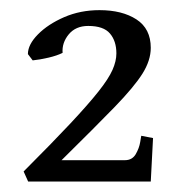

<svg xmlns="http://www.w3.org/2000/svg" viewBox="-20 -631 352 373"><path d="M272.9 -278.3H34.7L25.9 -297.9Q81.5 -353.5 116.7 -391.1Q151.9 -428.7 171.4 -453.4Q190.9 -478 198.5 -495.1Q206.1 -512.2 206.1 -527.3Q206.1 -551.3 193.6 -565.9Q181.2 -580.6 151.4 -580.6Q127 -580.6 113.5 -564.2Q100.1 -547.9 101.6 -528.3Q90.8 -522.9 74.2 -519Q57.6 -515.1 43.5 -513.7L34.2 -525.9Q34.2 -544.4 53.7 -564.2Q73.2 -584 104.7 -597.7Q136.2 -611.3 173.3 -611.3Q217.3 -611.3 245.1 -593.3Q272.9 -575.2 272.9 -538.1Q272.9 -513.7 256.8 -488Q240.7 -462.4 202.9 -423.3Q165 -384.3 99.6 -319.8H222.7Q236.8 -319.8 243.7 -331.5Q250.5 -343.3 252.4 -355.2Q254.4 -367.2 254.4 -367.2L277.3 -362.8Z"/></svg>

Font: Dai Banna SIL
Style: Regular
Weight: 400
Designer: Victor Gaultney
Foundry: SIL International
Version: Version 4.000